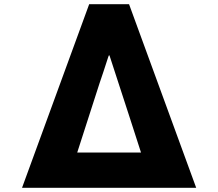

<svg xmlns="http://www.w3.org/2000/svg" viewBox="-20 -831 1040 915"><path d="M405 -811 85 64H915L595 -811ZM652 -104H348C360 -142 454 -433 454 -433C459 -447 486 -528 496 -560C498 -565 499 -568 500 -568C501 -568 503 -565 504 -560C514 -529 541 -446 546 -431C546 -431 640 -143 652 -104Z"/></svg>

Font: LINE Seed JP_OTF ExtraBold
Style: Regular
Weight: 800
Designer: LY Corporation & Fontrix & Fontworks
Version: Version 1.013